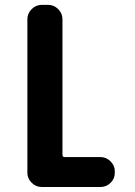

<svg xmlns="http://www.w3.org/2000/svg" viewBox="-20 -750 540 770"><path d="M382.8 -120.1Q406.2 -120.1 423.3 -103Q440.4 -85.9 440.4 -63.5V-56.6Q440.4 -33.2 423.3 -16.6Q406.2 0 382.8 0H147.5Q124 0 106.9 -17.1Q89.8 -34.2 89.8 -56.6V-672.9Q89.8 -696.3 106.9 -713.4Q124 -730.5 147.5 -730.5H172.9Q196.3 -730.5 213.4 -713.4Q230.5 -696.3 230.5 -672.9V-128.9Q230.5 -120.1 239.3 -120.1Z"/></svg>

Font: Rounded Mgen+ 2m bold
Style: Bold
Weight: 700
Designer: [Source Han Sans]
Ryoko NISHIZUKA  (kana & ideographs); Paul D. Hunt (Latin, Greek & Cyrillic); Wenlong ZHANG  (bopomofo
Version: Version 1.059.20150602